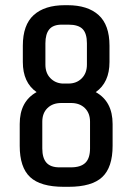

<svg xmlns="http://www.w3.org/2000/svg" viewBox="-20 -720 510 740"><path d="M244 0H226Q136 0 96 -37.5Q56 -75 56 -158V-242Q56 -329 121 -365Q68 -402 68 -481V-544Q68 -624 110 -662Q152 -700 230 -700H240Q318 -700 360 -662Q402 -624 402 -544V-481Q402 -402 349 -365Q414 -329 414 -242V-158Q414 -75 374 -37.5Q334 0 244 0ZM155 -553V-471Q155 -439 173.5 -419.5Q192 -400 220 -398H244Q275 -398 295 -418Q315 -438 315 -471V-553Q315 -591 298.5 -608Q282 -625 244 -625H218Q185 -625 170 -607Q155 -589 155 -553ZM254 -323H216Q183 -323 163 -303.5Q143 -284 143 -251V-148Q143 -111 159 -93Q175 -75 209 -75H253Q291 -75 309 -92.5Q327 -110 327 -148V-251Q327 -284 307 -303.5Q287 -323 254 -323Z"/></svg>

Font: Share Tech
Style: Regular
Weight: 400
Designer: Ralph du Carrois
Foundry: Carrois Type Design
Version: Version 1.100